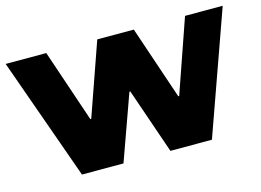

<svg xmlns="http://www.w3.org/2000/svg" viewBox="-81 -682 1118 822"><g transform="rotate(-15 478.0 -271.0)"><path d="M478 -290 374 0H190L-3 -542H177L286 -220H290L403 -542H565L675 -217H679L792 -542H959L766 0H582L482 -290Z"/></g></svg>

Font: CMG Sans ExtraBold
Style: Regular
Weight: 800
Designer: Julieta Ulanovsky
Foundry: Julieta Ulanovsky
Version: Version 7.200